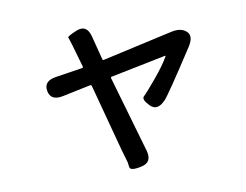

<svg xmlns="http://www.w3.org/2000/svg" viewBox="-75 -713 1151 900"><g transform="rotate(-10 500.0 -263.0)"><path d="M529 78Q475 90 472.5 70.5Q470 51 469 46Q460 17 452 -12L366 -334Q364 -340 358 -339L224 -311Q165 -299 156 -347Q147 -396 207 -405L336 -425Q341 -426 340 -431L311 -532Q300 -570 296.5 -576.5Q293 -583 342 -603Q392 -622 407 -562L436 -449Q437 -444 442 -445L778 -520Q825 -530 850 -506Q875 -482 844 -435Q710 -229 690 -209Q648 -165 616 -199Q584 -232 598.5 -245Q613 -258 661 -315.5Q709 -373 730 -411Q732 -415 727 -414L465 -361Q460 -360 461 -355L566 8Q583 67 529 78Z"/></g></svg>

Font: Resource Han Rounded CN Medium
Style: Regular
Weight: 500
Designer: Cyano Hao (round all glyphs); Ryoko NISHIZUKA 西塚涼子 (kana, bopomofo & ideographs); Paul D. Hunt (Latin, Greek & Cyrillic)
Foundry: Cyano Hao
Version: 0.990